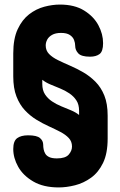

<svg xmlns="http://www.w3.org/2000/svg" viewBox="-20 -751 525 840"><path d="M237 69Q170 69 125.5 43Q81 17 59.5 -21.5Q38 -60 38 -99Q38 -134 55 -146.5Q72 -159 103 -159Q141 -159 155 -147Q169 -135 169 -118Q169 -108 171 -97.5Q173 -87 178.5 -78Q184 -69 196 -63.5Q208 -58 229 -58Q266 -58 280.5 -74.5Q295 -91 295 -110Q295 -132 281 -147Q267 -162 244 -174Q221 -186 193.5 -198.5Q166 -211 139 -227.5Q112 -244 89 -268.5Q66 -293 52 -329Q38 -365 38 -417V-517Q38 -582 57.5 -623.5Q77 -665 107.5 -688.5Q138 -712 173.5 -721.5Q209 -731 242 -731Q306 -731 348 -705Q390 -679 410.5 -640.5Q431 -602 431 -562Q431 -526 415.5 -514.5Q400 -503 374 -503Q336 -503 322.5 -517.5Q309 -532 309 -550Q309 -563 304 -576Q299 -589 285.5 -598Q272 -607 247 -607Q223 -607 208 -598.5Q193 -590 186.5 -577.5Q180 -565 180 -552Q180 -530 194.5 -515Q209 -500 233.5 -488Q258 -476 287 -463.5Q316 -451 344.5 -434.5Q373 -418 397.5 -393.5Q422 -369 436.5 -333Q451 -297 451 -245V-145Q451 -80 431 -38.5Q411 3 378.5 26.5Q346 50 308.5 59.5Q271 69 237 69ZM326 -248V-266Q326 -294 314 -312Q302 -330 283.5 -342.5Q265 -355 243 -364Q221 -373 200.5 -381.5Q180 -390 165 -402V-384Q165 -356 177 -338Q189 -320 207.5 -307.5Q226 -295 248 -286Q270 -277 290.5 -268.5Q311 -260 326 -248Z"/></svg>

Font: Dosis ExtraLight ExtraBold
Style: Regular
Weight: 800
Version: Version 3.001; ttfautohint (v1.8.2)